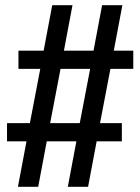

<svg xmlns="http://www.w3.org/2000/svg" viewBox="-20 -737 540 739"><path d="M49 -18 82 -193H7V-263H95L135 -472H51V-542H148L181 -717H259L226 -542H340L373 -717H451L418 -542H493V-472H405L365 -263H449V-193H352L319 -18H241L274 -193H160L127 -18ZM173 -263H287L327 -472H213Z"/></svg>

Font: Iosevka SS04
Style: Regular
Weight: 400
Monospace: yes
Designer: Belleve Invis
Foundry: Belleve Invis
Version: Version 19.0.0; ttfautohint (v1.8.4)